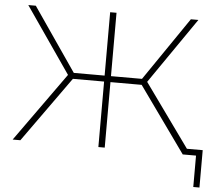

<svg xmlns="http://www.w3.org/2000/svg" viewBox="-57 -765 1144 993"><g transform="rotate(5 514.5 -268.5)"><path d="M932 -31 697 -358 933 -700H894L669 -371H508V-700H475V-371H315L89 -700H50L286 -358L30 0H70L313 -340H475V0H508V-340H670L913 0H982V163H1014V-31Z"/></g></svg>

Font: Talent ExtraLight
Style: Regular
Weight: 200
Designer: Mike Powis
Version: Version 1.001;hotconv 1.0.109;makeotfexe 2.5.65596